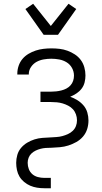

<svg xmlns="http://www.w3.org/2000/svg" viewBox="-20 -785 540 1020"><path d="M215 215Q196 215 177 212Q158 209 140.5 201.5Q123 194 108 181.5Q93 169 83.5 153Q74 137 70 118Q66 99 66 80Q66 59 72 38Q78 17 92 0.5Q106 -16 124.5 -27Q143 -38 163.5 -44.5Q184 -51 205.5 -52.5Q227 -54 248 -55H249Q264 -56 280 -57Q296 -58 311 -62Q326 -66 340.5 -72.5Q355 -79 366.5 -90Q378 -101 383.5 -115.5Q389 -130 389 -146Q389 -162 383.5 -177.5Q378 -193 367.5 -204.5Q357 -216 342.5 -223.5Q328 -231 313 -235.5Q298 -240 282 -241.5Q266 -243 250 -243H195V-298H250Q264 -298 278 -299.5Q292 -301 306 -304.5Q320 -308 332.5 -314.5Q345 -321 354.5 -331.5Q364 -342 368.5 -355.5Q373 -369 373 -383Q373 -405 362.5 -424Q352 -443 334 -454Q316 -465 295 -469Q274 -473 253 -473Q233 -473 212.5 -469.5Q192 -466 174.5 -456.5Q157 -447 145 -429.5Q133 -412 133 -392V-389H72V-394Q72 -415 79 -435.5Q86 -456 99.5 -472Q113 -488 131.5 -499Q150 -510 170 -516.5Q190 -523 211 -525.5Q232 -528 253 -528Q275 -528 296.5 -525.5Q318 -523 338.5 -515.5Q359 -508 377.5 -496Q396 -484 409 -466.5Q422 -449 428 -427.5Q434 -406 434 -384Q434 -366 429.5 -347.5Q425 -329 413.5 -314Q402 -299 386 -288.5Q370 -278 353 -271Q373 -264 391.5 -252.5Q410 -241 424 -224.5Q438 -208 444 -187Q450 -166 450 -145Q450 -121 443 -99Q436 -77 421 -59.5Q406 -42 385.5 -30.5Q365 -19 343 -12Q321 -5 298 -3Q275 -1 252 0H250Q236 0 222.5 1Q209 2 195.5 5.5Q182 9 169.5 15Q157 21 147 30.5Q137 40 132 53Q127 66 127 80Q127 97 133 113Q139 129 151.5 140Q164 151 181 155.5Q198 160 215 160H250V215ZM212 -600 115 -737 156 -765 250 -647 344 -765 385 -737 288 -600Z"/></svg>

Font: Iosevka Fixed Light
Style: Regular
Weight: 300
Monospace: yes
Designer: Belleve Invis
Foundry: Belleve Invis
Version: Version 32.3.0